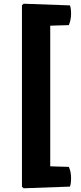

<svg xmlns="http://www.w3.org/2000/svg" viewBox="-20 -848 435 1032"><path d="M356 155 107 164 98 156V-820L107 -828L356 -819Q362 -804 362 -773Q362 -742 350 -713L250 -710V46L350 49Q362 75 362 107.5Q362 140 356 155Z"/></svg>

Font: Signika
Style: Bold
Weight: 700
Designer: Anna Giedrys
Foundry: Anna Giedrys
Version: Version 1.001